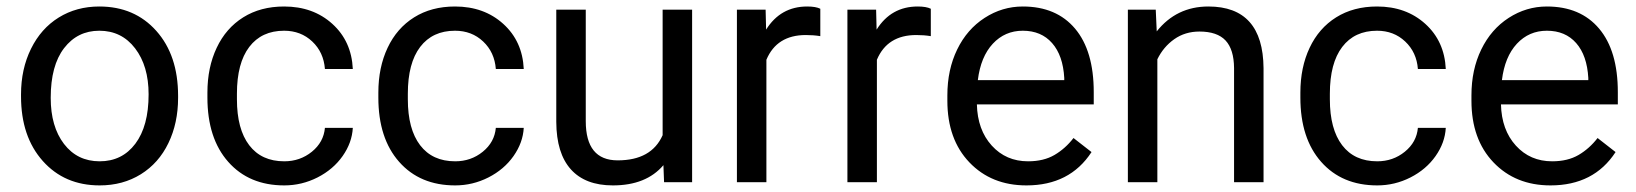

<svg xmlns="http://www.w3.org/2000/svg" viewBox="-20 -558 5011 588"><path d="M44.4 -269Q44.4 -346.7 75 -408.7Q105.5 -470.7 159.9 -504.4Q214.4 -538.1 284.2 -538.1Q392.1 -538.1 458.7 -463.4Q525.4 -388.7 525.4 -264.6V-258.3Q525.4 -181.2 495.8 -119.9Q466.3 -58.6 411.4 -24.4Q356.4 9.8 285.2 9.8Q177.7 9.8 111.1 -64.9Q44.4 -139.6 44.4 -262.7ZM135.3 -258.3Q135.3 -170.4 176 -117.2Q216.8 -64 285.2 -64Q354 -64 394.5 -117.9Q435.1 -171.9 435.1 -269Q435.1 -356 393.8 -409.9Q352.5 -463.9 284.2 -463.9Q217.3 -463.9 176.3 -410.6Q135.3 -357.4 135.3 -258.3Z M850.6 -64Q898.9 -64 935.1 -93.3Q971.2 -122.6 975.1 -166.5H1060.5Q1058.1 -121.1 1029.3 -80.1Q1000.5 -39.1 952.4 -14.6Q904.3 9.8 850.6 9.8Q742.7 9.8 679 -62.3Q615.2 -134.3 615.2 -259.3V-274.4Q615.2 -351.6 643.6 -411.6Q671.9 -471.7 724.9 -504.9Q777.8 -538.1 850.1 -538.1Q939 -538.1 997.8 -484.9Q1056.6 -431.6 1060.5 -346.7H975.1Q971.2 -397.9 936.3 -430.9Q901.4 -463.9 850.1 -463.9Q781.2 -463.9 743.4 -414.3Q705.6 -364.7 705.6 -271V-253.9Q705.6 -162.6 743.2 -113.3Q780.8 -64 850.6 -64Z M1374 -64Q1422.4 -64 1458.5 -93.3Q1494.6 -122.6 1498.5 -166.5H1584Q1581.5 -121.1 1552.7 -80.1Q1523.9 -39.1 1475.8 -14.6Q1427.7 9.8 1374 9.8Q1266.1 9.8 1202.4 -62.3Q1138.7 -134.3 1138.7 -259.3V-274.4Q1138.7 -351.6 1167 -411.6Q1195.3 -471.7 1248.3 -504.9Q1301.3 -538.1 1373.5 -538.1Q1462.4 -538.1 1521.2 -484.9Q1580.1 -431.6 1584 -346.7H1498.5Q1494.6 -397.9 1459.7 -430.9Q1424.8 -463.9 1373.5 -463.9Q1304.7 -463.9 1266.8 -414.3Q1229 -364.7 1229 -271V-253.9Q1229 -162.6 1266.6 -113.3Q1304.2 -64 1374 -64Z M2011.7 -52.2Q1959 9.8 1856.9 9.8Q1772.5 9.8 1728.3 -39.3Q1684.1 -88.4 1683.6 -184.6V-528.3H1773.9V-187Q1773.9 -66.9 1871.6 -66.9Q1975.1 -66.9 2009.3 -144V-528.3H2099.6V0H2013.7Z M2492.2 -447.3Q2471.7 -450.7 2447.8 -450.7Q2358.9 -450.7 2327.1 -375V0H2236.8V-528.3H2324.7L2326.2 -467.3Q2370.6 -538.1 2452.1 -538.1Q2478.5 -538.1 2492.2 -531.2Z M2830.6 -447.3Q2810.1 -450.7 2786.1 -450.7Q2697.3 -450.7 2665.5 -375V0H2575.2V-528.3H2663.1L2664.6 -467.3Q2709 -538.1 2790.5 -538.1Q2816.9 -538.1 2830.6 -531.2Z M3123.5 9.8Q3016.1 9.8 2948.7 -60.8Q2881.3 -131.3 2881.3 -249.5V-266.1Q2881.3 -344.7 2911.4 -406.5Q2941.4 -468.3 2995.4 -503.2Q3049.3 -538.1 3112.3 -538.1Q3215.3 -538.1 3272.5 -470.2Q3329.6 -402.3 3329.6 -275.9V-238.3H2971.7Q2973.6 -160.2 3017.3 -112.1Q3061 -64 3128.4 -64Q3176.3 -64 3209.5 -83.5Q3242.7 -103 3267.6 -135.3L3322.8 -92.3Q3256.3 9.8 3123.5 9.8ZM3112.3 -463.9Q3057.6 -463.9 3020.5 -424.1Q2983.4 -384.3 2974.6 -312.5H3239.3V-319.3Q3235.4 -388.2 3202.1 -426Q3168.9 -463.9 3112.3 -463.9Z M3519.5 -528.3 3522.5 -461.9Q3583 -538.1 3680.7 -538.1Q3848.1 -538.1 3849.6 -349.1V0H3759.3V-349.6Q3758.8 -406.7 3733.2 -434.1Q3707.5 -461.4 3653.3 -461.4Q3609.4 -461.4 3576.2 -438Q3543 -414.6 3524.4 -376.5V0H3434.1V-528.3Z M4197.8 -64Q4246.1 -64 4282.2 -93.3Q4318.4 -122.6 4322.3 -166.5H4407.7Q4405.3 -121.1 4376.5 -80.1Q4347.7 -39.1 4299.6 -14.6Q4251.5 9.8 4197.8 9.8Q4089.8 9.8 4026.1 -62.3Q3962.4 -134.3 3962.4 -259.3V-274.4Q3962.4 -351.6 3990.7 -411.6Q4019 -471.7 4072 -504.9Q4125 -538.1 4197.3 -538.1Q4286.1 -538.1 4345 -484.9Q4403.8 -431.6 4407.7 -346.7H4322.3Q4318.4 -397.9 4283.4 -430.9Q4248.5 -463.9 4197.3 -463.9Q4128.4 -463.9 4090.6 -414.3Q4052.7 -364.7 4052.7 -271V-253.9Q4052.7 -162.6 4090.3 -113.3Q4127.9 -64 4197.8 -64Z M4728.5 9.8Q4621.1 9.8 4553.7 -60.8Q4486.3 -131.3 4486.3 -249.5V-266.1Q4486.3 -344.7 4516.4 -406.5Q4546.4 -468.3 4600.3 -503.2Q4654.3 -538.1 4717.3 -538.1Q4820.3 -538.1 4877.4 -470.2Q4934.6 -402.3 4934.6 -275.9V-238.3H4576.7Q4578.6 -160.2 4622.3 -112.1Q4666 -64 4733.4 -64Q4781.2 -64 4814.5 -83.5Q4847.7 -103 4872.6 -135.3L4927.7 -92.3Q4861.3 9.8 4728.5 9.8ZM4717.3 -463.9Q4662.6 -463.9 4625.5 -424.1Q4588.4 -384.3 4579.6 -312.5H4844.2V-319.3Q4840.3 -388.2 4807.1 -426Q4773.9 -463.9 4717.3 -463.9Z"/></svg>

Font: RobotoInd
Style: Regular
Weight: 400
Designer: Google
Version: Version 2.001101; 2014